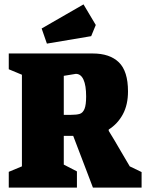

<svg xmlns="http://www.w3.org/2000/svg" viewBox="-20 -856 666 876"><path d="M20 -72 80 -97V-515L20 -540V-612H403Q481 -612 522.5 -571.5Q564 -531 564 -439Q564 -378 540.5 -334.5Q517 -291 476 -265V-259Q498 -224 532 -165L572 -97L626 -71V0H404L377 -71Q323 -213 314 -236H271V-105L331 -74V0H20ZM303 -332Q330 -332 344 -336.5Q358 -341 365.5 -359Q373 -377 373 -416Q373 -466 361 -492.5Q349 -519 326 -519L271 -510V-332ZM170 -726 361 -836 417 -742 396 -691 194 -657Z"/></svg>

Font: Grenze Black
Style: Regular
Weight: 900
Designer: Renata Polastri
Foundry: Omnibus-Type
Version: Version 1.002; ttfautohint (v1.8)